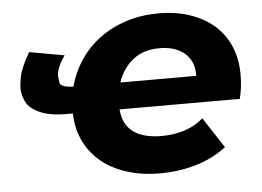

<svg xmlns="http://www.w3.org/2000/svg" viewBox="-44 -603 911 668"><g transform="rotate(-5 411.0 -269.5)"><path d="M182 -226Q125 -226 89.5 -242Q54 -258 42.5 -282.2Q31 -306.5 31 -330Q31 -343.5 36.5 -371.8Q42 -400 72 -452L194 -430Q165 -389.5 165 -360Q165 -356 167.5 -338Q170 -320 215 -319Q229 -370 257.5 -412Q286 -454 327 -484Q368 -514 420 -530.5Q472 -547 532 -547Q593 -547 642.5 -530Q692 -513 726.5 -482.5Q761 -452 779.5 -408Q798 -364 798 -310Q798 -287 795.5 -266.5Q793 -246 788 -226H368Q376 -121 507 -121Q549 -121 586.5 -133Q624 -145 652 -170L722 -63Q673 -26 613.5 -9Q554 8 490 8Q426 8 374 -8.5Q322 -25 285 -55.5Q248 -86 227 -129.5Q206 -173 205 -226ZM644 -319Q644 -320.5 644 -322Q644 -372 611.5 -399Q579 -426 525 -426Q468 -426 431.5 -396.5Q395 -367 379 -319Z"/></g></svg>

Font: Argentum Sans SemiBold
Style: Italic
Weight: 600
Italic angle: -11°
Designer: Julieta Ulanovsky (font), Cristiano Sobral (main changes and remaster)
Foundry: Julieta Ulanovsky (font), Cristiano Sobral (main changes and remaster)
Version: Version 2.007;June 15, 2022;FontCreator 14.0.0.2814 64-bit; 